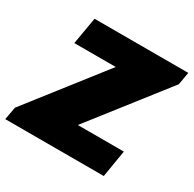

<svg xmlns="http://www.w3.org/2000/svg" viewBox="-175 -846 1012 1004"><g transform="rotate(30 331.0 -344.0)"><path d="M-23 0 -9 -77 341 -525H91L119 -688H685L672 -612L321 -163H599L572 0Z"/></g></svg>

Font: Archivo SemiCondensed Black
Style: Italic
Weight: 900
Width: 4
Italic angle: -10°
Designer: Hector Gatti
Foundry: Omnibus-Type
Version: Version 2.001